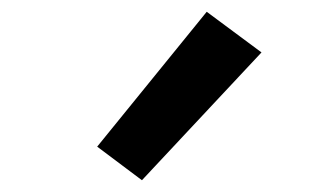

<svg xmlns="http://www.w3.org/2000/svg" viewBox="-20 -836 540 326"><path d="M221 -530 145 -587 331 -816 424 -747Z"/></svg>

Font: Iosevka Web
Style: Bold
Weight: 700
Monospace: yes
Designer: Belleve Invis
Foundry: Belleve Invis
Version: Version 28.0.3; ttfautohint (v1.8.3)